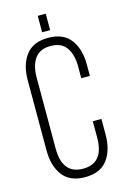

<svg xmlns="http://www.w3.org/2000/svg" viewBox="-126 -883 625 948"><g transform="rotate(-15 187.0 -409.0)"><path d="M208 -824V-740H167V-824ZM339 -529V-471H295V-532Q295 -592 269.5 -628Q244 -664 189 -664Q134 -664 108.5 -628Q83 -592 83 -532V-168Q83 -37 189 -37Q295 -37 295 -168V-251H339V-171Q339 -91 302 -42.5Q265 6 188 6Q111 6 74 -42.5Q37 -91 37 -171V-529Q37 -609 74 -657.5Q111 -706 188 -706Q265 -706 302 -657.5Q339 -609 339 -529Z"/></g></svg>

Font: Bebas Neue Book
Style: Regular
Weight: 300
Designer: Ryoichi Tsunekawa
Foundry: Ryoichi Tsunekawa
Version: Version 1.003;PS 001.003;hotconv 1.0.88;makeotf.lib2.5.64775